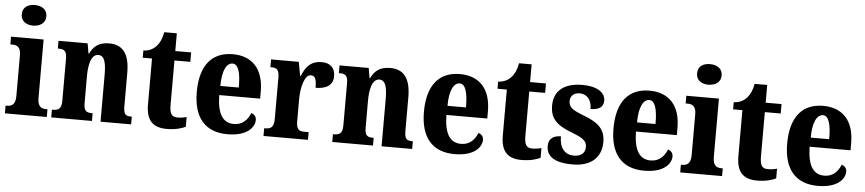

<svg xmlns="http://www.w3.org/2000/svg" viewBox="-44 -1049 6028 1338"><g transform="rotate(5 2969.5 -380.0)"><path d="M154 -626C201 -626 241 -650 241 -698C241 -748 201 -770 154 -770C106 -770 69 -748 69 -698C69 -650 106 -626 154 -626ZM12 0H305V-54H295C261 -54 236 -69 236 -126V-536H8V-482H23C56 -482 81 -467 81 -414V-127C81 -70 57 -54 22 -54H12Z M336 0H621V-54H617C578 -54 559 -63 559 -120V-308C559 -388 575 -462 626 -462C669 -462 681 -412 681 -327V0H895V-54H891C852 -54 837 -63 837 -125V-356C837 -491 787 -549 694 -549C620 -549 584 -516 560 -466H556L544 -536H340V-482H344C383 -482 403 -473 403 -417V-123C403 -63 380 -54 341 -54H336Z M1144 10C1210 10 1256 -6 1276 -17V-85C1258 -79 1234 -76 1211 -76C1169 -76 1157 -102 1157 -161V-470H1268V-536H1157V-660H1069C1061 -615 1046 -584 1029 -565C1012 -544 981 -521 935 -520V-470H1000V-148C1000 -31 1054 10 1144 10Z M1569 10C1705 10 1758 -53 1758 -107C1758 -130 1742 -146 1723 -152C1703 -103 1668 -65 1608 -65C1531 -65 1491 -124 1489 -257H1775V-308C1775 -466 1693 -549 1559 -549C1414 -549 1331 -453 1331 -265C1331 -91 1409 10 1569 10ZM1620 -321H1491C1491 -427 1520 -484 1563 -484C1603 -484 1621 -423 1620 -321Z M1821 0H2132V-54H2102C2069 -54 2046 -62 2046 -121V-276C2046 -359 2069 -450 2113 -450C2146 -450 2153 -421 2153 -366C2227 -366 2275 -394 2275 -457C2275 -510 2247 -548 2180 -548C2111 -548 2072 -512 2043 -438H2039L2021 -536H1827V-482H1831C1869 -482 1889 -473 1889 -414V-126C1889 -63 1865 -54 1825 -54H1821Z M2302 0H2587V-54H2583C2544 -54 2525 -63 2525 -120V-308C2525 -388 2541 -462 2592 -462C2635 -462 2647 -412 2647 -327V0H2861V-54H2857C2818 -54 2803 -63 2803 -125V-356C2803 -491 2753 -549 2660 -549C2586 -549 2550 -516 2526 -466H2522L2510 -536H2306V-482H2310C2349 -482 2369 -473 2369 -417V-123C2369 -63 2346 -54 2307 -54H2302Z M3158 10C3294 10 3347 -53 3347 -107C3347 -130 3331 -146 3312 -152C3292 -103 3257 -65 3197 -65C3120 -65 3080 -124 3078 -257H3364V-308C3364 -466 3282 -549 3148 -549C3003 -549 2920 -453 2920 -265C2920 -91 2998 10 3158 10ZM3209 -321H3080C3080 -427 3109 -484 3152 -484C3192 -484 3210 -423 3209 -321Z M3626 10C3692 10 3738 -6 3758 -17V-85C3740 -79 3716 -76 3693 -76C3651 -76 3639 -102 3639 -161V-470H3750V-536H3639V-660H3551C3543 -615 3528 -584 3511 -565C3494 -544 3463 -521 3417 -520V-470H3482V-148C3482 -31 3536 10 3626 10Z M3984 10C4116 10 4184 -59 4184 -164C4184 -262 4124 -301 4030 -337C3949 -368 3925 -386 3925 -429C3925 -466 3952 -488 3991 -488C4039 -488 4075 -452 4075 -386C4137 -386 4165 -409 4165 -453C4165 -501 4119 -548 4004 -548C3885 -548 3806 -496 3806 -387C3806 -291 3857 -250 3962 -210C4035 -182 4066 -162 4066 -120C4066 -82 4044 -52 3987 -52C3926 -52 3886 -93 3886 -178C3839 -178 3800 -158 3800 -104C3800 -37 3846 10 3984 10Z M4484 10C4620 10 4673 -53 4673 -107C4673 -130 4657 -146 4638 -152C4618 -103 4583 -65 4523 -65C4446 -65 4406 -124 4404 -257H4690V-308C4690 -466 4608 -549 4474 -549C4329 -549 4246 -453 4246 -265C4246 -91 4324 10 4484 10ZM4535 -321H4406C4406 -427 4435 -484 4478 -484C4518 -484 4536 -423 4535 -321Z M4878 -626C4925 -626 4965 -650 4965 -698C4965 -748 4925 -770 4878 -770C4830 -770 4793 -748 4793 -698C4793 -650 4830 -626 4878 -626ZM4736 0H5029V-54H5019C4985 -54 4960 -69 4960 -126V-536H4732V-482H4747C4780 -482 4805 -467 4805 -414V-127C4805 -70 4781 -54 4746 -54H4736Z M5274 10C5340 10 5386 -6 5406 -17V-85C5388 -79 5364 -76 5341 -76C5299 -76 5287 -102 5287 -161V-470H5398V-536H5287V-660H5199C5191 -615 5176 -584 5159 -565C5142 -544 5111 -521 5065 -520V-470H5130V-148C5130 -31 5184 10 5274 10Z M5699 10C5835 10 5888 -53 5888 -107C5888 -130 5872 -146 5853 -152C5833 -103 5798 -65 5738 -65C5661 -65 5621 -124 5619 -257H5905V-308C5905 -466 5823 -549 5689 -549C5544 -549 5461 -453 5461 -265C5461 -91 5539 10 5699 10ZM5750 -321H5621C5621 -427 5650 -484 5693 -484C5733 -484 5751 -423 5750 -321Z"/></g></svg>

Font: Noto Serif Sinhala Condensed ExtraBold
Style: Regular
Weight: 800
Width: 3
Designer: Jelle Bosma - Monotype Design Team
Foundry: Monotype Imaging Inc.
Version: Version 2.007